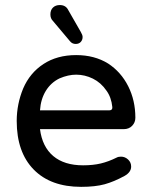

<svg xmlns="http://www.w3.org/2000/svg" viewBox="-20 -726 593 757"><path d="M45.9 -249Q45.9 -315.4 71.3 -377Q97.7 -438.5 151.4 -473.6Q205.1 -508.8 280.3 -508.8Q352.5 -508.8 406.2 -475.6Q457 -442.4 485.4 -386.2Q513.7 -330.1 513.7 -261.7Q513.7 -243.2 501 -230Q488.3 -216.8 467.8 -216.8H137.7Q146.5 -147.5 189.9 -110.8Q233.4 -74.2 307.6 -74.2Q346.7 -74.2 377.4 -81.5Q408.2 -88.9 439.5 -104.5Q446.3 -108.4 457 -108.4Q472.7 -108.4 484.9 -97.2Q497.1 -85.9 497.1 -69.3Q497.1 -46.9 470.7 -32.2Q429.7 -9.8 392.6 0.5Q355.5 10.7 299.8 10.7Q179.7 10.7 112.8 -57.6Q45.9 -126 45.9 -249ZM411.1 -291Q423.8 -291 422.9 -303.7Q418.9 -342.8 399.4 -369.1Q377.9 -400.4 346.2 -416Q314.5 -431.6 280.3 -431.6Q249 -431.6 214.8 -417Q180.7 -400.4 160.6 -367.7Q140.6 -335 137.7 -291ZM215.8 -706.1Q239.3 -706.1 249 -686.5L298.8 -599.6Q305.7 -587.9 305.7 -580.1Q305.7 -568.4 298.3 -560.5Q291 -552.7 278.3 -552.7Q264.6 -552.7 255.9 -563.5L188.5 -643.6Q178.7 -653.3 178.7 -668.9Q178.7 -686.5 189 -696.3Q199.2 -706.1 215.8 -706.1Z"/></svg>

Font: jf-openhuninn-2.0
Style: Regular
Weight: 400
Designer: [Kosugi Maru]
Designed by MOTOYA      

[Varela Round]
Joe Prince (Latin component); Avraham Cornfeld (Hebrew component)
Foundry: justfont CO.,LTD.
Version: 2.0